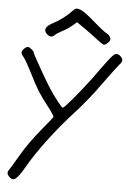

<svg xmlns="http://www.w3.org/2000/svg" viewBox="-66 -767 789 1137"><g transform="rotate(5 329.0 -199.0)"><path d="M477.1 -549.3Q462.4 -561 439 -578.1Q415.5 -595.7 397 -608.4Q381.8 -618.7 352.1 -639.2Q344.2 -632.3 329.1 -619.1Q319.3 -610.8 302.7 -599.1Q285.6 -587.9 271.5 -580.6Q256.8 -572.8 243.7 -564.5Q231 -556.2 227.1 -551.8Q217.3 -541 204.6 -541.5Q202.6 -542 200.7 -542Q189.9 -543.9 180.2 -553.7Q168.5 -565.4 168.5 -577.1Q168.5 -582.5 170.9 -588.4Q179.2 -605.5 213.4 -622.6Q238.8 -635.7 268.1 -657.7Q297.4 -679.7 317.4 -701.2Q330.1 -714.8 336.4 -717.8Q342.3 -720.7 353.5 -718.3Q370.6 -714.8 394 -698.7Q417.5 -682.1 463.9 -641.6Q485.4 -622.6 505.4 -607.4Q524.9 -591.8 531.2 -589.4Q542.5 -584.5 549.8 -574.7Q557.1 -564.9 557.1 -554.2Q557.1 -545.4 543.9 -533.2Q531.2 -520.5 522.5 -520.5Q518.1 -520.5 504.9 -528.8Q491.7 -537.6 477.1 -549.3ZM32.2 308.1Q21 296.9 20 286.6Q20 285.6 20 284.7Q20 274.9 28.8 263.7Q32.7 258.8 44.9 238.3Q57.1 218.3 70.3 195.3Q101.1 141.6 130.4 100.1Q159.7 58.6 207.5 0.5Q228.5 -25.4 244.6 -44.9Q260.3 -64.9 261.7 -67.4Q263.2 -69.8 252.9 -85.9Q242.7 -102.1 226.1 -123.5Q185.1 -175.3 161.6 -212.9Q138.2 -250.5 105 -317.9Q88.9 -349.6 73.7 -376.5Q58.1 -402.8 52.7 -408.2Q47.4 -413.6 43.9 -420.9Q40 -427.7 40 -432.1Q40 -442.4 52.7 -455.1Q65.4 -467.8 75.7 -467.8Q84 -467.8 97.7 -456.1Q111.8 -444.8 111.8 -438Q111.8 -434.6 130.9 -399.9Q149.9 -365.2 173.3 -324.7Q189 -297.9 203.6 -272.9Q218.3 -248 228 -233.4Q252 -196.8 279.3 -162.1Q306.6 -127.4 311 -127.4Q314.5 -127.4 326.2 -139.2Q337.9 -150.9 355 -170.9Q387.2 -208 432.1 -265.1Q476.6 -321.8 515.1 -377Q563.5 -444.3 583 -462.9Q585.9 -465.3 587.9 -466.8Q595.2 -472.2 603 -472.2Q614.3 -472.2 626.5 -460.4Q638.2 -448.7 638.2 -438Q638.2 -437.5 638.2 -437Q638.2 -425.8 626 -413.6Q620.6 -407.7 600.6 -381.8Q581.1 -356 558.6 -325.2Q519.5 -271.5 492.7 -235.4Q465.3 -199.7 439.5 -168.9Q425.8 -152.3 411.6 -135.7Q397 -119.6 380.4 -101.1Q303.2 -16.1 236.3 72.8Q169.4 161.6 126 236.8Q89.4 300.3 70.8 314.5Q63 320.3 55.2 320.3Q43.9 320.3 32.2 308.1Z"/></g></svg>

Font: Casuwalt
Style: Regular
Weight: 400
Designer: Walter E Stewart
Version: 0.1